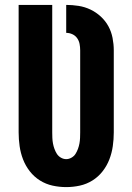

<svg xmlns="http://www.w3.org/2000/svg" viewBox="-20 -755 540 783"><path d="M250 8Q222 8 194.5 2Q167 -4 143 -19Q119 -34 101.5 -56.5Q84 -79 74 -105Q64 -131 60 -159Q56 -187 56 -215V-735H193V-215Q193 -204 193.5 -192.5Q194 -181 196 -170Q198 -159 202 -148Q206 -137 212 -127.5Q218 -118 228.5 -112Q239 -106 250 -106Q261 -106 271.5 -112Q282 -118 288 -127.5Q294 -137 298 -148Q302 -159 304 -170Q306 -181 306.5 -192.5Q307 -204 307 -215V-550Q307 -563 304.5 -576Q302 -589 294.5 -599.5Q287 -610 275 -615.5Q263 -621 250 -621V-735Q275 -735 300.5 -731Q326 -727 349 -716Q372 -705 391 -687.5Q410 -670 422 -648Q434 -626 439 -600.5Q444 -575 444 -550V-215Q444 -187 440 -159Q436 -131 426 -105Q416 -79 398.5 -56.5Q381 -34 357 -19Q333 -4 305.5 2Q278 8 250 8Z"/></svg>

Font: Iosevka SS04 Heavy
Style: Regular
Weight: 900
Monospace: yes
Designer: Belleve Invis
Foundry: Belleve Invis
Version: Version 19.0.0; ttfautohint (v1.8.4)